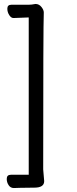

<svg xmlns="http://www.w3.org/2000/svg" viewBox="-20 -793 390 969"><path d="M50 156Q33 156 23.5 141.5Q14 127 14 110Q14 89 35 89H125V-705L48 -702Q36 -702 26.5 -717Q17 -732 17 -749Q17 -769 37 -769H124Q139 -769 159 -773Q177 -773 189 -758Q201 -743 201 -730Q198 -667 198 62L203 121Q203 154 154 154Q56 155 50 156Z"/></svg>

Font: LXGW WenKai Medium
Style: Regular
Weight: 500
Designer: LXGW / Fontworks Inc.
Foundry: LXGW / Fontworks Inc.
Version: Version 1.501; October 10, 2024